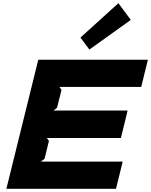

<svg xmlns="http://www.w3.org/2000/svg" viewBox="-20 -1185 948 1205"><path d="M750 -170.9 708 0H20L220.2 -810.1H908.2L866.2 -639.2H353L366.2 -621.1L337.9 -508.8L315.9 -491.2H780.8L738.8 -318.8H273.9L287.1 -300.8L259.8 -189L236.8 -170.9ZM723.1 -1165 800.8 -1060.1 541 -874 484.9 -949.2Z"/></svg>

Font: Sinkin Sans 800 Black Italic
Style: Regular
Weight: 900
Italic angle: -112°
Designer: Keith Bates
Foundry: K-Type
Version: Sinkin Sans (version 1.0)  by Keith Bates   •   © 2014   www